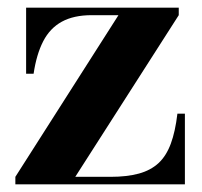

<svg xmlns="http://www.w3.org/2000/svg" viewBox="-20 -480 526 500"><path d="M20 0V-19.5L288.5 -440.5H219Q172 -440.5 141 -423.5Q110 -406.5 92.5 -372.5Q75 -338.5 67.5 -288H48V-460H445.5V-440.5L176 -19.5H267.5Q311 -19.5 341.8 -28Q372.5 -36.5 392.8 -55.2Q413 -74 424.8 -105.8Q436.5 -137.5 442 -184H461.5V0Z"/></svg>

Font: Bodoni Moda SC 11pt
Style: Bold
Weight: 700
Version: Version 2.005